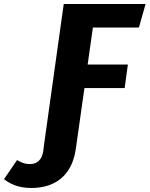

<svg xmlns="http://www.w3.org/2000/svg" viewBox="-193 -713 744 955"><path d="M498 -576 531 -693H124L27 0L22 40C15 82 -8 103 -44 103C-72 103 -87 95 -108 83L-173 178C-144 201 -103 222 -37 222C80 222 163 161 183 34L188 0L227 -275H427L443 -392H243L269 -576Z"/></svg>

Font: Fira Sans
Style: Bold Italic
Weight: 700
Italic angle: -8°
Designer: bBox Type GmbH & Carrois Corporate GbR & Edenspiekermann AG
Foundry: bBox Type GmbH & Carrois Corporate GbR & Edenspiekermann AG
Version: Version 4.301;PS 004.301;hotconv 1.0.88;makeotf.lib2.5.64775